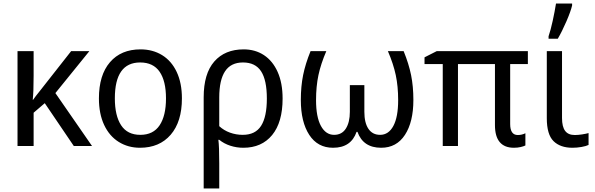

<svg xmlns="http://www.w3.org/2000/svg" viewBox="-20 -825 3363 1085"><path d="M293 -299 500 0H397L233 -242L170 -188V0H79V-536H170V-397Q170 -306 165 -261H167Q180 -280 206 -312L382 -536H485Z M771 10Q704 10 651 -23Q598 -56 568.5 -119Q539 -182 539 -269Q539 -401 601.5 -473.5Q664 -546 774 -546Q843 -546 896 -513.5Q949 -481 978.5 -418.5Q1008 -356 1008 -269Q1008 -137 944.5 -63.5Q881 10 771 10ZM773 -63Q846 -63 882 -117Q918 -171 918 -269Q918 -367 882 -419.5Q846 -472 772 -472Q629 -472 629 -269Q629 -171 664.5 -117Q700 -63 773 -63Z M1355 10Q1317 10 1281.5 -1.5Q1246 -13 1219 -35H1214Q1219 2 1219 98V240H1131V-275Q1131 -409 1191 -477.5Q1251 -546 1357 -546Q1422 -546 1471.5 -513.5Q1521 -481 1549 -418.5Q1577 -356 1577 -268Q1577 -134 1518 -62Q1459 10 1355 10ZM1219 -274V-112Q1245 -88 1279.5 -75.5Q1314 -63 1352 -63Q1423 -63 1455.5 -114Q1488 -165 1488 -268Q1488 -372 1455.5 -422Q1423 -472 1353 -472Q1285 -472 1252 -422.5Q1219 -373 1219 -274Z M2316 -260Q2316 -136 2268.5 -63Q2221 10 2134 10Q2032 10 2000 -80H1995Q1964 10 1862 10Q1775 10 1727.5 -63Q1680 -136 1680 -260Q1680 -337 1693 -401Q1706 -465 1735 -536H1824Q1793 -464 1779.5 -400.5Q1766 -337 1766 -259Q1766 -164 1793.5 -113.5Q1821 -63 1868 -63Q1912 -63 1934.5 -98.5Q1957 -134 1957 -193V-344H2039V-193Q2039 -131 2062 -97Q2085 -63 2128 -63Q2176 -63 2203 -113.5Q2230 -164 2230 -259Q2230 -337 2216.5 -400.5Q2203 -464 2172 -536H2261Q2290 -465 2303 -401Q2316 -337 2316 -260Z M2949 -72V-3Q2939 2 2922 6Q2905 10 2884 10Q2831 10 2804 -22Q2777 -54 2777 -118V-463H2568V0H2482V-463H2379V-501L2448 -536H2963V-463H2863V-124Q2863 -62 2906 -62Q2929 -62 2949 -72Z M3156 -158Q3156 -109 3173.5 -85.5Q3191 -62 3228 -62Q3247 -62 3269.5 -65.5Q3292 -69 3306 -73V-6Q3292 1 3266 5.5Q3240 10 3215 10Q3146 10 3108 -27.5Q3070 -65 3070 -157V-536H3156ZM3080 -620Q3092 -655 3103.5 -708Q3115 -761 3122 -805H3213V-794Q3205 -760 3180.5 -703.5Q3156 -647 3132 -606H3080Z"/></svg>

Font: Noto Sans Display
Style: Regular
Weight: 400
Designer: Monotype Design team
Foundry: Monotype Imaging Inc.
Version: Version 1.000